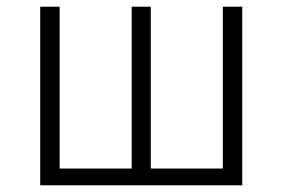

<svg xmlns="http://www.w3.org/2000/svg" viewBox="-20 -553 843 573"><path d="M100 0H703V-533H645V-50H430V-533H373V-50H158V-533H100Z"/></svg>

Font: Noto Sans CJK Light
Style: Regular
Weight: 300
Designer: Ryoko NISHIZUKA (kana & ideographs); Paul D. Hunt (Latin, Greek & Cyrillic); Wenlong ZHANG (bopomofo); Sandoll Communica
Foundry: Adobe Systems Incorporated
Version: Version 1.000;PS 1;hotconv 1.0.78;makeotf.lib2.5.61930